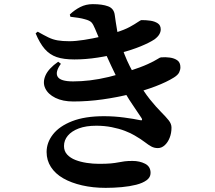

<svg xmlns="http://www.w3.org/2000/svg" viewBox="-20 -838 1040 927"><path d="M490 69Q429 69 376.5 57Q324 45 285.5 23Q247 1 226 -31.5Q205 -64 205 -104Q205 -150 236 -189.5Q267 -229 328.5 -253Q390 -277 482 -277Q531 -277 579.5 -270.5Q628 -264 655 -258Q664 -256 665.5 -258.5Q667 -261 664 -267Q648 -292 619 -334Q590 -376 558 -437Q539 -473 517 -520Q495 -567 474.5 -614.5Q454 -662 439 -699Q430 -721 421.5 -730Q413 -739 390 -745Q377 -749 358 -752Q339 -755 320 -757L317 -768Q340 -790 367.5 -804Q395 -818 428 -818Q474 -818 502 -807.5Q530 -797 534 -766Q536 -753 539 -731Q542 -709 546.5 -685.5Q551 -662 557 -644Q570 -604 581.5 -574.5Q593 -545 607 -517.5Q621 -490 640 -455Q674 -395 704 -358Q734 -321 757.5 -297.5Q781 -274 794.5 -257Q808 -240 808 -222Q808 -195 799 -172.5Q790 -150 775 -136.5Q760 -123 742 -123Q725 -123 711 -130.5Q697 -138 679 -152Q661 -166 630 -184Q612 -195 583.5 -206Q555 -217 519.5 -224Q484 -231 445 -231Q395 -231 360.5 -218Q326 -205 307.5 -183Q289 -161 289 -133Q289 -108 304.5 -91.5Q320 -75 344.5 -65.5Q369 -56 399 -51.5Q429 -47 458 -47Q494 -47 515 -49Q536 -51 551 -54Q566 -57 581 -59Q596 -61 620 -61Q654 -61 680.5 -47.5Q707 -34 707 -3Q707 18 688 32Q669 46 637.5 54Q606 62 567.5 65.5Q529 69 490 69ZM334 -348Q283 -348 247.5 -365.5Q212 -383 198.5 -411.5Q185 -440 199.5 -473.5Q214 -507 261 -540L274 -530Q245 -490 258.5 -467.5Q272 -445 333 -445Q372 -445 414.5 -450Q457 -455 505 -466.5Q553 -478 604 -495Q662 -514 693.5 -528.5Q725 -543 739 -552Q753 -561 757 -561Q778 -563 800 -560Q822 -557 836.5 -546.5Q851 -536 851 -513Q851 -501 845 -488.5Q839 -476 820 -464Q785 -442 731.5 -421.5Q678 -401 612 -384.5Q546 -368 475 -358Q404 -348 334 -348ZM339 -551Q287 -551 253.5 -562.5Q220 -574 196 -601.5Q172 -629 152 -677L162 -685Q192 -668 213.5 -657.5Q235 -647 258.5 -643Q282 -639 315 -639Q345 -639 386.5 -645.5Q428 -652 469 -661.5Q510 -671 539 -681Q581 -694 606.5 -708Q632 -722 645.5 -731.5Q659 -741 664 -741Q686 -741 706.5 -738Q727 -735 741.5 -725.5Q756 -716 756 -696Q756 -684 749 -672Q742 -660 726 -648Q702 -632 659.5 -614.5Q617 -597 563.5 -583Q510 -569 452 -560Q394 -551 339 -551Z"/></svg>

Font: Noto Serif HK ExtraLight ExtraBold
Style: Regular
Weight: 800
Version: Version 2.003-H1;hotconv 1.1.1;makeotfexe 2.6.0